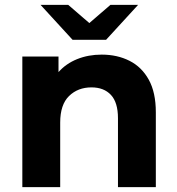

<svg xmlns="http://www.w3.org/2000/svg" viewBox="-20 -771 731 791"><path d="M72 0V-538H221V-474Q252 -509 298 -527.5Q344 -546 399 -546Q463 -546 513.5 -520.5Q564 -495 593 -442.5Q622 -390 622 -308V0H466V-284Q466 -349 437 -380Q408 -411 357 -411Q301 -411 264.5 -375.5Q228 -340 228 -266V0ZM279 -607 147 -751H261L348 -676L435 -751H549L417 -607Z"/></svg>

Font: Montserrat
Style: Bold
Weight: 700
Designer: Julieta Ulanovsky
Foundry: Julieta Ulanovsky
Version: Version 9.000; ttfautohint (v1.8.4.7-5d5b)